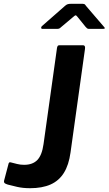

<svg xmlns="http://www.w3.org/2000/svg" viewBox="-20 -980 571 1010"><path d="M351 -178Q342 -112 316 -70.5Q290 -29 246 -9.5Q202 10 138 10Q100 10 70 3Q40 -4 21 -9Q8 -13 4 -17Q0 -21 1 -28L24 -115Q25 -122 28.5 -125Q32 -128 40 -125Q53 -122 69.5 -117.5Q86 -113 107 -113Q152 -113 176.5 -138.5Q201 -164 209 -222L280 -729Q282 -737 284.5 -739.5Q287 -742 294 -742H417Q430 -742 427 -722L351 -178ZM430 -839 388 -891Q381 -900 377.5 -899.5Q374 -899 364 -890L301 -837Q295 -831 290.5 -829.5Q286 -828 278 -828H204Q197 -828 196.5 -833.5Q196 -839 201 -843L323 -950Q330 -956 336.5 -958Q343 -960 354 -960H415Q424 -960 428 -955Q432 -950 435 -946L526 -840Q533 -833 531 -830.5Q529 -828 520 -828H448Q442 -828 438 -831Q434 -834 430 -839Z"/></svg>

Font: Libre Franklin SemiBold
Style: Italic
Weight: 600
Italic angle: -8°
Designer: Pablo Impallari, Rodrigo Fuenzalida, Nhung Nguyen
Foundry: Impallari Type
Version: Version 3.000